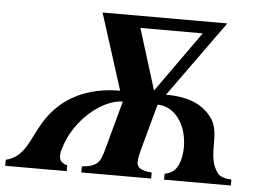

<svg xmlns="http://www.w3.org/2000/svg" viewBox="-71 -733 1098 797"><g transform="rotate(5 478.0 -334.5)"><path d="M918 0V-25C893 -26 870 -32 860 -46C808 -115 857 -209 809 -274C772 -325 712 -352 618 -352H617L845 -669H325L426 -352C293 -352 182 -302 115 -191C70 -117 57 -44 -22 -25V0H234V-25C221 -26 220 -30 214 -34C204 -40 201 -50 201 -61C201 -69 202 -79 205 -87C240 -216 360 -308 440 -308H441L392 -128C372 -53 368 -32 295 -25V0H586V-25C544 -29 524 -38 524 -64C524 -79 529 -100 537 -129L586 -308C654 -308 710 -240 710 -141C710 -124 708 -106 703 -87C697 -67 687 -44 666 -34C656 -30 653 -26 640 -25V0ZM747 -619 566 -365 487 -619Z"/></g></svg>

Font: STIXGeneral
Style: Bold Italic
Weight: 700
Italic angle: -16.33°
Designer: MicroPress Inc., with final additions and corrections provided by Coen Hoffman, Elsevier (retired)
Version: Version 1.1.0